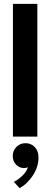

<svg xmlns="http://www.w3.org/2000/svg" viewBox="-20 -708 276 995"><path d="M173.5 0H47V-688H173.5ZM112 34Q141 34 160.2 54Q179.5 74 179.5 108.5Q179.5 156 151 200.2Q122.5 244.5 81.5 267L52 234.5Q74.5 223 96.2 202.2Q118 181.5 124.5 158.5Q116 163 103.5 163Q80 162.5 63 145Q46 127.5 46 100Q46 72.5 65.2 53.2Q84.5 34 112 34Z"/></svg>

Font: League Spartan SemiBold
Style: Regular
Weight: 600
Foundry: The League of Moveable Type
Version: Version 2.002